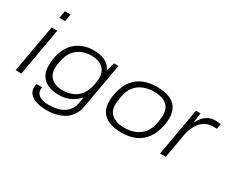

<svg xmlns="http://www.w3.org/2000/svg" viewBox="-121 -1187 2232 1835"><g transform="rotate(30 995.0 -269.5)"><path d="M147 -642 160 -723H223L209 -642ZM35 0 128 -526H191L98 0Z M479 184Q418 184 370.5 169.5Q323 155 295.5 126.5Q268 98 268 53Q268 46 269.5 37Q271 28 275 15H336Q335 22 334 27.5Q333 33 333 38Q333 71 352 91.5Q371 112 402.5 121Q434 130 471 130Q541 130 592.5 112Q644 94 675.5 57Q707 20 717 -35Q719 -50 722 -63.5Q725 -77 726 -92H720Q693 -62 661 -42Q629 -22 590.5 -11.5Q552 -1 505 -1Q432 -1 383 -25.5Q334 -50 309.5 -93Q285 -136 285 -195Q285 -230 289.5 -261.5Q294 -293 302 -321Q331 -426 406.5 -482Q482 -538 588 -538Q661 -538 711 -514.5Q761 -491 787 -441H793L816 -526H865L778 -31Q766 41 725.5 89Q685 137 622.5 160.5Q560 184 479 184ZM513 -57Q557 -57 596.5 -68Q636 -79 668 -102.5Q700 -126 722.5 -165Q745 -204 756 -260Q759 -279 761 -292Q763 -305 763.5 -314.5Q764 -324 764 -332Q764 -386 742 -419Q720 -452 681.5 -467.5Q643 -483 593 -483Q538 -483 489.5 -463Q441 -443 406.5 -398Q372 -353 358 -280Q354 -260 352.5 -245.5Q351 -231 350.5 -221.5Q350 -212 350 -202Q350 -154 372 -121.5Q394 -89 431.5 -73Q469 -57 513 -57Z M1208 12Q1126 12 1070 -11Q1014 -34 985.5 -78.5Q957 -123 957 -189Q957 -218 961 -244.5Q965 -271 971 -296Q989 -375 1030.5 -429Q1072 -483 1136.5 -510.5Q1201 -538 1285 -538Q1369 -538 1425 -515Q1481 -492 1509 -446.5Q1537 -401 1537 -334Q1537 -314 1534.5 -294Q1532 -274 1528 -253Q1511 -167 1469.5 -108Q1428 -49 1362.5 -18.5Q1297 12 1208 12ZM1208 -42Q1270 -42 1323.5 -63Q1377 -84 1413 -130Q1449 -176 1462 -253Q1465 -274 1466.5 -287.5Q1468 -301 1469 -311Q1470 -321 1470 -329Q1470 -385 1446.5 -419Q1423 -453 1381.5 -468.5Q1340 -484 1286 -484Q1224 -484 1170.5 -463.5Q1117 -443 1080.5 -397Q1044 -351 1032 -273Q1029 -253 1027 -239Q1025 -225 1024 -215Q1023 -205 1023 -197Q1023 -141 1047 -107Q1071 -73 1112 -57.5Q1153 -42 1208 -42Z M1628 0 1721 -526H1771L1758 -424H1764Q1772 -444 1792 -470.5Q1812 -497 1846 -517.5Q1880 -538 1927 -538Q1944 -538 1961.5 -536.5Q1979 -535 1990 -532L1981 -477H1941Q1891 -477 1855.5 -457.5Q1820 -438 1796.5 -407Q1773 -376 1759 -341.5Q1745 -307 1740 -277L1691 0Z"/></g></svg>

Font: Archivo Expanded ExtraLight
Style: Italic
Weight: 250
Width: 7
Italic angle: -10°
Designer: Hector Gatti
Foundry: Omnibus-Type
Version: Version 2.001